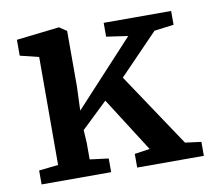

<svg xmlns="http://www.w3.org/2000/svg" viewBox="-68 -644 790 719"><g transform="rotate(-10 327.5 -284.0)"><path d="M107.5 -61 108 -471.5 37 -489V-549.5L198.5 -568H200.5L228 -549.5V-339L224.5 -247L450 -491L368 -503V-555.5H624.5V-503L550.5 -493.5L403 -341L590 -61L651 -53V0H397.5V-52L455.5 -60.5L323.5 -267.5L224.5 -173L227.5 -125V-61L298.5 -52V0H34V-53Z"/></g></svg>

Font: Merriweather SemiBold
Style: Regular
Weight: 600
Version: Version 2.100